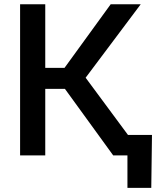

<svg xmlns="http://www.w3.org/2000/svg" viewBox="-20 -748 773 924"><path d="M76.7 0V-727.5H197.8V-421.4H290.5L512.7 -727.5H657.2L392.1 -374L668.9 0H524.9L292.5 -320.3H197.8V0ZM593.3 156.2V0H553.7V-98.6H711.4L708 156.2Z"/></svg>

Font: Inter Cardless
Style: Medium
Weight: 500
Designer: Rasmus Andersson
Foundry: rsms
Version: Version 4.001;git-9221beed3